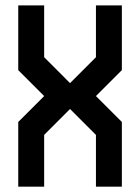

<svg xmlns="http://www.w3.org/2000/svg" viewBox="-20 -704 528 724"><path d="M48.8 -683.6H146.5V-488.3L244.1 -390.6L341.8 -488.3V-683.6H439.5V-439.5L341.8 -341.8L439.5 -244.1V0H341.8V-195.3L244.1 -293L146.5 -195.3V0H48.8V-244.1L146.5 -341.8L48.8 -439.5Z"/></svg>

Font: BabelStone Runic Norn
Style: Regular
Weight: 400
Designer: Andrew West
Foundry: BabelStone
Version: Version 3.002 March 14, 2022